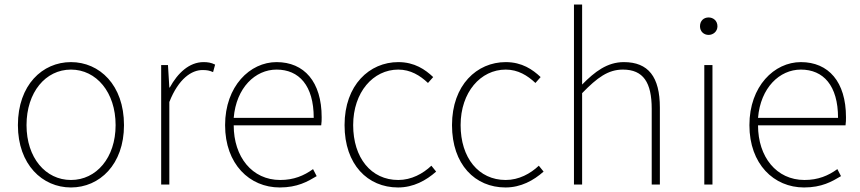

<svg xmlns="http://www.w3.org/2000/svg" viewBox="-20 -814 3794 847"><path d="M293 13C419 13 527 -88 527 -262C527 -439 419 -540 293 -540C167 -540 59 -439 59 -262C59 -88 167 13 293 13ZM293 -20C181 -20 97 -118 97 -262C97 -407 181 -507 293 -507C405 -507 490 -407 490 -262C490 -118 405 -20 293 -20Z M691 0H727V-364C768 -468 826 -505 873 -505C894 -505 903 -503 920 -496L929 -529C911 -538 896 -540 878 -540C815 -540 764 -492 729 -428H727L721 -527H691Z M1214 13C1292 13 1337 -13 1377 -37L1361 -68C1321 -39 1276 -20 1216 -20C1092 -20 1011 -122 1011 -261H1397C1399 -274 1399 -286 1399 -297C1399 -453 1322 -540 1200 -540C1083 -540 973 -434 973 -262C973 -90 1081 13 1214 13ZM1011 -294C1022 -427 1106 -507 1200 -507C1299 -507 1364 -437 1364 -294Z M1736 13C1804 13 1860 -18 1904 -57L1883 -83C1846 -48 1795 -20 1737 -20C1617 -20 1538 -118 1538 -262C1538 -407 1626 -507 1737 -507C1791 -507 1833 -481 1868 -448L1891 -474C1856 -507 1809 -540 1737 -540C1610 -540 1500 -439 1500 -262C1500 -88 1602 13 1736 13Z M2210 13C2278 13 2334 -18 2378 -57L2357 -83C2320 -48 2269 -20 2211 -20C2091 -20 2012 -118 2012 -262C2012 -407 2100 -507 2211 -507C2265 -507 2307 -481 2342 -448L2365 -474C2330 -507 2283 -540 2211 -540C2084 -540 1974 -439 1974 -262C1974 -88 2076 13 2210 13Z M2512 0H2548V-403C2615 -472 2663 -507 2728 -507C2818 -507 2855 -450 2855 -334V0H2891V-339C2891 -475 2840 -540 2732 -540C2659 -540 2604 -498 2548 -441V-794H2512Z M3087 0H3123V-527H3087ZM3106 -660C3126 -660 3145 -675 3145 -698C3145 -723 3126 -737 3106 -737C3085 -737 3068 -723 3068 -698C3068 -675 3085 -660 3106 -660Z M3527 13C3605 13 3650 -13 3690 -37L3674 -68C3634 -39 3589 -20 3529 -20C3405 -20 3324 -122 3324 -261H3710C3712 -274 3712 -286 3712 -297C3712 -453 3635 -540 3513 -540C3396 -540 3286 -434 3286 -262C3286 -90 3394 13 3527 13ZM3324 -294C3335 -427 3419 -507 3513 -507C3612 -507 3677 -437 3677 -294Z"/></svg>

Font: Genne Gothic ExtraLight
Style: Regular
Weight: 250
Designer: Ryoko NISHIZUKA (kana & ideographs); Paul D. Hunt (Latin, Greek & Cyrillic); Wenlong ZHANG (bopomofo); Sandoll Communica
Foundry: Adobe Systems Incorporated
Version: Version 1.004;PS 1.004;hotconv 16.6.51;makeotf.lib2.5.65220